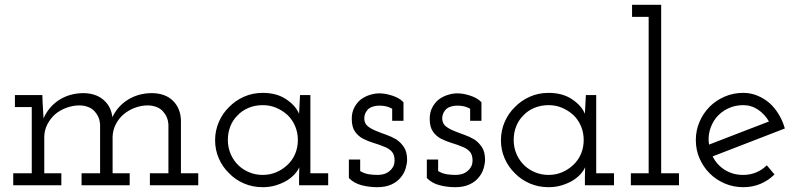

<svg xmlns="http://www.w3.org/2000/svg" viewBox="-20 -770 3320 798"><path d="M235 0V-50H164V-199Q164 -228 176.5 -252.5Q189 -277 209 -295Q229 -312 256 -322Q283 -332 312 -332Q353 -330 373.5 -307Q394 -284 396 -253V-50H319V0H519V-50H448V-202Q449 -230 461.5 -254Q474 -278 494 -295Q514 -312 540.5 -322Q567 -332 596 -332Q637 -330 657.5 -307Q678 -284 680 -253V-50H603V0H804V-50H732V-271Q730 -321 698 -352Q666 -383 609 -383Q554 -382 511.5 -355.5Q469 -329 447 -283Q442 -328 409.5 -355.5Q377 -383 325 -383Q268 -382 225 -354Q182 -326 161 -278Q160 -297 159 -312Q158 -327 157 -346L156 -375H42V-325H112V-50H35V0Z M1344 0V-50H1270V-375H1227Q1226 -355 1225 -335.5Q1224 -316 1223 -297Q1209 -331 1169.5 -357.5Q1130 -384 1072 -384Q1030 -384 994 -368Q958 -352 932 -325Q905 -299 889.5 -263Q874 -227 874 -187Q874 -147 889.5 -111.5Q905 -76 932 -50Q958 -23 994 -7.5Q1030 8 1072 8Q1102 8 1127.5 0Q1153 -8 1173 -20Q1192 -32 1205 -46.5Q1218 -61 1224 -75Q1224 -64 1223.5 -55Q1223 -46 1223 -35V0ZM1072 -333Q1102 -333 1128 -322Q1154 -311 1175 -292Q1195 -273 1206.5 -246Q1218 -219 1218 -188Q1218 -157 1206.5 -130Q1195 -103 1174 -84Q1154 -65 1128 -54Q1102 -43 1072 -43Q1043 -43 1018 -53Q993 -63 974 -80Q952 -100 939.5 -128Q927 -156 927 -188Q927 -218 937 -244Q947 -270 966 -289Q985 -310 1012.5 -321.5Q1040 -333 1072 -333Z M1646 -33Q1660 -50 1666 -70Q1672 -90 1672 -106Q1672 -138 1659.5 -157.5Q1647 -177 1628 -190Q1608 -202 1585 -210Q1562 -218 1543 -226Q1523 -234 1509 -245Q1495 -256 1494 -276Q1494 -290 1499 -300.5Q1504 -311 1512 -318Q1521 -325 1533 -328Q1545 -331 1557 -331Q1572 -331 1585 -328Q1598 -325 1610 -318V-268H1657V-345Q1648 -355 1635 -362Q1622 -369 1609 -373Q1593 -378 1580.5 -380Q1568 -382 1556 -382Q1538 -382 1517 -375.5Q1496 -369 1479 -356Q1463 -343 1452.5 -323Q1442 -303 1442 -276Q1442 -242 1455.5 -223Q1469 -204 1488 -194Q1509 -183 1532.5 -176Q1556 -169 1575 -161Q1595 -154 1607.5 -141Q1620 -128 1620 -104Q1620 -88 1614 -77Q1608 -66 1599 -59Q1588 -50 1575.5 -46.5Q1563 -43 1550 -43Q1529 -43 1511.5 -46Q1494 -49 1477 -59V-107H1430V-30Q1452 -8 1483.5 0Q1515 8 1548 8Q1583 8 1607.5 -3.5Q1632 -15 1646 -33Z M1970 -33Q1984 -50 1990 -70Q1996 -90 1996 -106Q1996 -138 1983.5 -157.5Q1971 -177 1952 -190Q1932 -202 1909 -210Q1886 -218 1867 -226Q1847 -234 1833 -245Q1819 -256 1818 -276Q1818 -290 1823 -300.5Q1828 -311 1836 -318Q1845 -325 1857 -328Q1869 -331 1881 -331Q1896 -331 1909 -328Q1922 -325 1934 -318V-268H1981V-345Q1972 -355 1959 -362Q1946 -369 1933 -373Q1917 -378 1904.5 -380Q1892 -382 1880 -382Q1862 -382 1841 -375.5Q1820 -369 1803 -356Q1787 -343 1776.5 -323Q1766 -303 1766 -276Q1766 -242 1779.5 -223Q1793 -204 1812 -194Q1833 -183 1856.5 -176Q1880 -169 1899 -161Q1919 -154 1931.5 -141Q1944 -128 1944 -104Q1944 -88 1938 -77Q1932 -66 1923 -59Q1912 -50 1899.5 -46.5Q1887 -43 1874 -43Q1853 -43 1835.5 -46Q1818 -49 1801 -59V-107H1754V-30Q1776 -8 1807.5 0Q1839 8 1872 8Q1907 8 1931.5 -3.5Q1956 -15 1970 -33Z M2532 0V-50H2458V-375H2415Q2414 -355 2413 -335.5Q2412 -316 2411 -297Q2397 -331 2357.5 -357.5Q2318 -384 2260 -384Q2218 -384 2182 -368Q2146 -352 2120 -325Q2093 -299 2077.5 -263Q2062 -227 2062 -187Q2062 -147 2077.5 -111.5Q2093 -76 2120 -50Q2146 -23 2182 -7.5Q2218 8 2260 8Q2290 8 2315.5 0Q2341 -8 2361 -20Q2380 -32 2393 -46.5Q2406 -61 2412 -75Q2412 -64 2411.5 -55Q2411 -46 2411 -35V0ZM2260 -333Q2290 -333 2316 -322Q2342 -311 2363 -292Q2383 -273 2394.5 -246Q2406 -219 2406 -188Q2406 -157 2394.5 -130Q2383 -103 2362 -84Q2342 -65 2316 -54Q2290 -43 2260 -43Q2231 -43 2206 -53Q2181 -63 2162 -80Q2140 -100 2127.5 -128Q2115 -156 2115 -188Q2115 -218 2125 -244Q2135 -270 2154 -289Q2173 -310 2200.5 -321.5Q2228 -333 2260 -333Z M2802 0V-50H2728V-750H2607V-700H2676V-50H2602V0Z M3069 -333Q3103 -333 3131 -314Q3159 -295 3176 -265Q3113 -241 3051 -217Q2989 -193 2927 -169Q2922 -199 2930 -228Q2938 -257 2956 -280Q2975 -304 3004.5 -318.5Q3034 -333 3069 -333ZM3199 -45 3167 -83Q3148 -64 3123 -53.5Q3098 -43 3069 -43Q3026 -43 2992.5 -64Q2959 -85 2942 -120Q3017 -149 3092 -178Q3167 -207 3242 -236Q3233 -268 3216.5 -295Q3200 -322 3179 -341Q3156 -361 3128 -372.5Q3100 -384 3069 -384Q3028 -384 2992 -368.5Q2956 -353 2930 -327Q2903 -300 2887.5 -264Q2872 -228 2872 -188Q2872 -147 2887.5 -111.5Q2903 -76 2930 -49Q2956 -23 2992 -7.5Q3028 8 3069 8Q3108 8 3141 -6Q3174 -20 3199 -45Z"/></svg>

Font: Josefin Slab Thin Medium
Style: Regular
Weight: 500
Version: Version 2.000